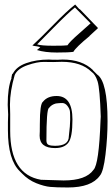

<svg xmlns="http://www.w3.org/2000/svg" viewBox="-20 -787 495 848"><path d="M16 -281 14 -324Q14 -400 31 -442H30Q33 -462 36 -462V-461Q36 -460 36 -460Q51 -492 95.5 -508Q140 -524 196 -524Q204 -523 233 -523L257 -524Q343 -524 391 -477H390L409 -458Q455 -427 455 -252Q455 -181 446 -105Q437 -29 421 -11Q384 41 280 41Q229 41 202 38.5Q175 36 140 22Q105 8 77 -21L68 -30Q15 -81 15 -211V-247ZM253 -514 215 -513Q202 -513 173 -513.5Q144 -514 101 -499Q58 -484 45 -456Q24 -383 24 -325L25 -283V-209Q25 -16 161 7L261 10Q360 10 393 -37Q417 -61 424 -255Q425 -267 425 -272Q421 -396 411 -427.5Q401 -459 384 -470Q339 -514 253 -514ZM304 -558Q283 -555 231 -555Q179 -555 143 -566Q149 -570 158 -579Q153 -580 145 -582Q129 -584 123 -586Q157 -617 216 -677.5Q275 -738 312 -767L331 -746L332 -747L413 -663Q411 -661 375 -628H376Q315 -578 304 -558ZM230 -363Q300 -363 300 -259Q300 -180 282 -157Q264 -133 223 -133Q155 -133 155 -188Q156 -199 156 -240Q156 -329 170 -338Q190 -363 230 -363ZM144 -591Q162 -585 215 -585Q268 -585 278 -587Q287 -602 330 -639.5Q373 -677 380 -684L311 -754Q283 -732 216.5 -664.5Q150 -597 144 -591ZM185 -167Q185 -151 195 -147Q205 -143 223 -143Q284 -143 284 -185Q290 -235 290 -258.5Q290 -282 289 -294Q288 -306 278 -319Q268 -332 255 -332Q242 -332 227 -330Q208 -325 198 -312L196 -310Q185 -303 185 -167Z"/></svg>

Font: Londrina Shadow
Style: Regular
Weight: 400
Designer: Marcelo Magalhaes
Foundry: Marcelo Magalhaes
Version: Version 1.001 2011